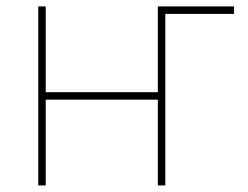

<svg xmlns="http://www.w3.org/2000/svg" viewBox="-20 -565 755 585"><path d="M119.3 -545.5V-284.1H460.9V-545.5H693.2V-522.7H483.7V0H460.9V-261.4H119.3V0H96.6V-545.5Z"/></svg>

Font: Inter P Thin
Style: Regular
Weight: 100
Designer: Rasmus Andersson
Foundry: rsms
Version: Version 3.018;git-588b23468